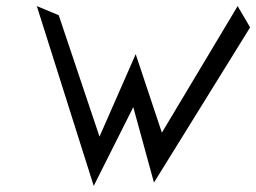

<svg xmlns="http://www.w3.org/2000/svg" viewBox="-20 -600 842 631"><path d="M426 -422 307 -151 173 -550 101 -580 288 11 418 -248 486 0 802 -510 761 -580 512 -164Z"/></svg>

Font: Stormblade
Style: Obl
Weight: 400
Designer: Mew Too
Foundry: Cannot Into Space Fonts
Version: Version 0.77